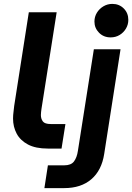

<svg xmlns="http://www.w3.org/2000/svg" viewBox="-20 -763 679 986"><path d="M226 0Q163 0 123.5 -21Q84 -42 65.5 -77Q47 -112 47 -154Q47 -171 49.5 -189.5Q52 -208 53 -220L128 -700H271L193 -204Q192 -197 191 -188Q190 -179 190 -172Q190 -153 200 -139.5Q210 -126 241 -126H316L296 0ZM208 203 226 86H310Q345 86 360 66Q375 46 380 12L462 -510H599L515 28Q502 112 449 157.5Q396 203 310 203ZM548 -571Q512 -571 488.5 -595Q465 -619 465 -652Q465 -677 477.5 -697.5Q490 -718 511 -730.5Q532 -743 557 -743Q592 -743 615.5 -719.5Q639 -696 639 -661Q639 -637 627 -616.5Q615 -596 594.5 -583.5Q574 -571 548 -571Z"/></svg>

Font: MuseoModerno Thin SemiBold
Style: Italic
Weight: 600
Italic angle: -9°
Version: Version 1.003